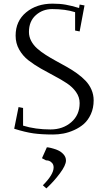

<svg xmlns="http://www.w3.org/2000/svg" viewBox="-20 -732 578 1056"><path d="M58.1 -23.9 82 -143.1 106.9 -138.2V-41Q174.8 -20 257.8 -20Q325.7 -20 371.8 -59.8Q418 -99.6 418 -165Q418 -197.8 398.4 -225.6Q378.9 -253.4 347.9 -273.9Q316.9 -294.4 279.5 -314Q242.2 -333.5 204.6 -355Q167 -376.5 136 -400.6Q105 -424.8 85.4 -459.5Q65.9 -494.1 65.9 -536.1Q65.9 -616.2 123.8 -664.1Q181.6 -711.9 269 -711.9Q309.6 -711.9 341.1 -706.3Q372.6 -700.7 415 -688L418 -707L444.8 -702.1L418 -559.1L393.1 -564V-665Q339.8 -682.1 267.1 -682.1Q214.4 -682.1 176.8 -648.4Q139.2 -614.7 139.2 -556.2Q139.2 -530.3 151.4 -507.1Q163.6 -483.9 184.1 -465.6Q204.6 -447.3 231.4 -430.2Q258.3 -413.1 287.8 -397Q317.4 -380.9 346.7 -364.5Q376 -348.1 402.8 -328.9Q429.7 -309.6 450.2 -288.3Q470.7 -267.1 482.9 -239.3Q495.1 -211.4 495.1 -180.2Q495.1 -138.2 480 -104.7Q464.8 -71.3 441.7 -50.8Q418.5 -30.3 387.9 -16.6Q357.4 -2.9 328.9 2.4Q300.3 7.8 272 7.8Q208.5 7.8 163.6 1.5Q118.7 -4.9 58.1 -23.9ZM210.9 138.2 237.8 78.1Q245.1 78.1 260.5 81.8Q275.9 85.4 295.2 93Q314.5 100.6 328.6 116Q342.8 131.3 342.8 150.9Q342.8 176.8 309.3 221.7Q275.9 266.6 234.9 304.2L215.8 287.1Q274.9 228 274.9 189Q274.9 173.3 265.9 163.8Q256.8 154.3 248.5 152.1Q240.2 149.9 232.9 149.9Z"/></svg>

Font: Dehuti Alt
Style: Book
Weight: 400
Version: Version 1.2